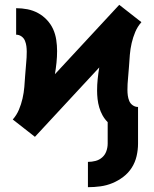

<svg xmlns="http://www.w3.org/2000/svg" viewBox="-20 -554 640 797"><path d="M345 223V118Q361 118 376.5 114Q392 110 404 99.5Q416 89 421.5 73.5Q427 58 427 42V-47Q414 -60 405.5 -75.5Q397 -91 392 -108Q387 -125 385 -143Q383 -161 383 -178Q383 -202 385.5 -226Q388 -250 392 -274L125 14L79 -22L33 -58Q49 -76 58.5 -98.5Q68 -121 73.5 -145Q79 -169 81 -193Q83 -217 84.5 -241.5Q86 -266 88.5 -290.5Q91 -315 91 -339Q91 -351 89.5 -362.5Q88 -374 83.5 -385Q79 -396 69 -403Q59 -410 47 -410V-520Q71 -520 94 -515.5Q117 -511 137.5 -500Q158 -489 174.5 -471.5Q191 -454 200.5 -433Q210 -412 213.5 -388.5Q217 -365 217 -342Q217 -318 214.5 -294Q212 -270 208 -246L475 -534L521 -498L567 -462Q551 -444 541.5 -421.5Q532 -399 526.5 -375Q521 -351 519 -327Q517 -303 515.5 -278.5Q514 -254 511.5 -229.5Q509 -205 509 -181Q509 -169 510.5 -157.5Q512 -146 516.5 -135Q521 -124 531 -117Q541 -110 553 -110V42Q553 68 547 94Q541 120 527 142Q513 164 492 180Q471 196 447 206Q423 216 397 219.5Q371 223 345 223Z"/></svg>

Font: Iosevka Aile Extrabold
Style: Regular
Weight: 800
Designer: Belleve Invis
Foundry: Belleve Invis
Version: Version 27.3.5; ttfautohint (v1.8.4)